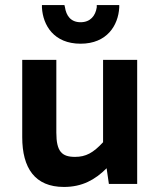

<svg xmlns="http://www.w3.org/2000/svg" viewBox="-20 -728 636 760"><path d="M402 -62 411 0H523V-491H388V-165C349 -123 320 -107 277 -107C225 -107 203 -128 203 -203V-491H68V-185C68 -63 118 12 233 12C305 12 356 -16 402 -62ZM452 -698V-708H363V-699C358 -666 338 -640 299 -640C260 -640 242 -666 237 -700L235 -708H146V-698C150 -628 193 -555 299 -555C404 -555 448 -628 452 -698Z"/></svg>

Font: Falling Sky
Style: SeBd
Weight: 600
Designer: Paul D. Hunt
Foundry: Adobe Systems Incorporated
Version: Version 1.02